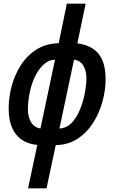

<svg xmlns="http://www.w3.org/2000/svg" viewBox="-20 -780 617 1040"><path d="M182 5Q107 -2 67 -52Q27 -102 27 -193Q27 -250 42.5 -310.5Q58 -371 91 -424Q124 -477 175.5 -510.5Q227 -544 298 -546L342 -760H444L399 -545Q474 -536 513 -489.5Q552 -443 552 -350Q552 -293 535.5 -231.5Q519 -170 485.5 -116.5Q452 -63 401 -29Q350 5 282 6L232 240H132ZM278 -457Q242 -455 214.5 -429Q187 -403 168.5 -363Q150 -323 140.5 -276.5Q131 -230 131 -187Q131 -149 147.5 -119.5Q164 -90 199 -84ZM302 -84Q341 -86 368.5 -115Q396 -144 413.5 -187.5Q431 -231 439.5 -276Q448 -321 448 -355Q448 -395 432 -423.5Q416 -452 381 -457Z"/></svg>

Font: Noto Sans ExtraCondensed SemiBold
Style: Italic
Weight: 600
Width: 2
Italic angle: -12°
Designer: Monotype Design Team
Foundry: Monotype Imaging Inc.
Version: Version 2.013; ttfautohint (v1.8.4.7-5d5b)